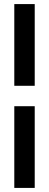

<svg xmlns="http://www.w3.org/2000/svg" viewBox="-20 -720 240 940"><path d="M50 -300H150V-700H50ZM50 200H150V-200H50Z"/></svg>

Font: LS-VG5000
Style: Regular
Weight: 400
Designer: Justin Bihan, 2021
Foundry: Justin Bihan, 2021
Version: Version 1.000;Glyphs 3.1.2 (3151)